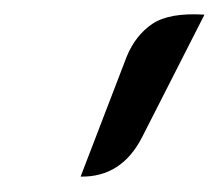

<svg xmlns="http://www.w3.org/2000/svg" viewBox="-20 -733 299 262"><path d="M153 -656Q165 -685 188 -700.5Q211 -716 259 -713L174 -546Q146 -491 90 -492Z"/></svg>

Font: K2D Light
Style: Italic
Weight: 300
Italic angle: -10°
Designer: Katatrad Aksorn Co.,Ltd.
Foundry: Cadson Demak Co.,Ltd.
Version: Version 1.000; ttfautohint (v1.6)